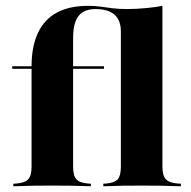

<svg xmlns="http://www.w3.org/2000/svg" viewBox="-20 -651 667 671"><path d="M22.6 -410.5V-419.4H343.5V-410.5ZM162.9 -2.4Q125.8 -2.4 97.2 -2Q68.5 -1.6 26.6 0V-8.9L37.9 -9.7Q67.7 -12.1 79 -25Q90.3 -37.9 90.3 -68.5V-209.7H235.5V-68.5Q235.5 -37.1 246.8 -24.6Q258.1 -12.1 287.1 -9.7L297.6 -8.9V0Q256.5 -1.6 228.2 -2Q200 -2.4 162.9 -2.4ZM90.3 -209.7V-418.5Q90.3 -488.7 112.5 -535.9Q134.7 -583.1 178.6 -606.9Q222.6 -630.6 287.9 -630.6Q312.1 -630.6 331.9 -627.8Q351.6 -625 373 -622.2Q394.4 -619.4 423.4 -619.4Q454.8 -619.4 489.5 -622.6Q524.2 -625.8 547.6 -630.6V-209.7H402.4V-541.9Q402.4 -566.9 392.7 -584.3Q383.1 -601.6 363.3 -610.5Q343.5 -619.4 314.5 -619.4Q287.1 -619.4 269.8 -608.9Q252.4 -598.4 244 -576.2Q235.5 -554 235.5 -518.5V-209.7ZM475 -2.4Q438.7 -2.4 410.5 -2Q382.3 -1.6 341.1 0V-8.9L351.6 -9.7Q380.6 -12.1 391.5 -24.6Q402.4 -37.1 402.4 -68.5V-209.7H547.6V-68.5Q547.6 -37.9 559.3 -25Q571 -12.1 600.8 -9.7L612.1 -8.9V0Q571 -1.6 541.9 -2Q512.9 -2.4 475 -2.4Z"/></svg>

Font: Playfair 144pt SemiExpanded Black
Style: Regular
Weight: 900
Width: 6
Designer: Claus Eggers Sørensen
Foundry: Claus Eggers Sørensen
Version: Version 2.203